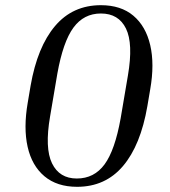

<svg xmlns="http://www.w3.org/2000/svg" viewBox="-20 -710 654 740"><path d="M559 -366 548 -301Q522 -150 454 -70Q386 10 277 10Q200 10 151.5 -30.5Q103 -71 86.5 -144Q70 -217 87 -315L98 -380Q124 -529 192 -609.5Q260 -690 369 -690Q446 -690 494 -649.5Q542 -609 559 -536Q576 -463 559 -366ZM473 -419Q494 -542 465.5 -600Q437 -658 369 -658Q303 -658 263 -603.5Q223 -549 201 -426L173 -261Q152 -139 180.5 -80.5Q209 -22 276 -22Q343 -22 383 -76.5Q423 -131 445 -254Z"/></svg>

Font: Inria Serif
Style: Italic
Weight: 400
Italic angle: -10°
Designer: Black Foundry Team
Foundry: Black Foundry
Version: Version 1.000; ttfautohint (v1.8.3)